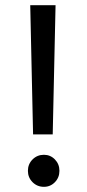

<svg xmlns="http://www.w3.org/2000/svg" viewBox="-20 -717 338 743"><path d="M97 -697H195L184 -197H108ZM210 -56Q210 -30 192.5 -12Q175 6 150 6Q124 6 106 -12Q88 -30 88 -56Q88 -82 106 -100Q124 -118 150 -118Q175 -118 192.5 -100Q210 -82 210 -56Z"/></svg>

Font: Poppins
Style: Regular
Weight: 400
Designer: Ninad Kale (Devanagari), Jonny Pinhorn (Latin)
Foundry: Indian Type Foundry
Version: Version 3.002 2017